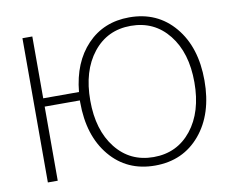

<svg xmlns="http://www.w3.org/2000/svg" viewBox="-81 -844 1154 957"><g transform="rotate(-10 496.5 -365.0)"><path d="M630 -740Q772 -740 858.5 -637Q945 -534 945 -365Q945 -196 858.5 -93Q772 10 630 10Q488 10 402 -93Q316 -196 316 -365V-375H138V0H88V-730H138V-417H319Q333 -565 416.5 -652.5Q500 -740 630 -740ZM439 -124Q511 -33 630 -33Q749 -33 821.5 -124Q894 -215 894 -365Q894 -515 821.5 -606Q749 -697 630 -697Q511 -697 439 -606Q367 -515 367 -365Q367 -215 439 -124Z"/></g></svg>

Font: M PLUS 1p Light
Style: Regular
Weight: 300
Version: Version 1.061